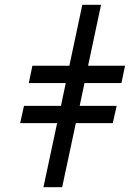

<svg xmlns="http://www.w3.org/2000/svg" viewBox="-20 -780 556 800"><path d="M64 -267H218L161 0H239L296 -267H450L466 -339H312L332 -434H486L501 -506H347L401 -760H323L269 -506H115L100 -434H254L234 -339H80Z"/></svg>

Font: BC Sans
Style: Italic
Weight: 400
Italic angle: -12°
Designer: Monotype Design Team
Designer: Province of B.C.
Foundry: Monotype Imaging Inc.
Version: Version 2.000;GOOG;noto-source:20170915:90ef993387c0